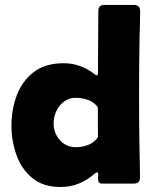

<svg xmlns="http://www.w3.org/2000/svg" viewBox="-20 -744 630 778"><path d="M225.1 13.7Q154.8 13.7 111.1 -22.5Q67.4 -58.6 46.9 -115.5Q26.4 -172.4 26.4 -234.4Q26.4 -300.8 48.3 -358.6Q70.3 -416.5 116.9 -452.1Q163.6 -487.8 237.8 -487.8Q306.2 -487.8 362.8 -443.8Q364.7 -442.4 367.2 -440.7Q369.6 -439 372.1 -439Q376 -439 376.5 -443.6Q377 -448.2 377 -450.2L378.4 -699.2Q378.4 -724.1 403.3 -724.1H522.5Q547.9 -724.1 547.9 -698.2Q547.9 -670.4 546.9 -642.8Q545.9 -615.2 545.4 -587.4Q544.4 -529.3 543.9 -471.2Q543.5 -413.1 543.5 -355Q543.5 -298.8 543.9 -243.2Q544.4 -187.5 545.4 -131.8Q545.9 -105.5 546.6 -78.9Q547.4 -52.2 547.4 -25.9Q547.4 0 522 0H394.5Q379.9 0 378.2 -11.2Q376.5 -22.5 377.9 -33.9Q379.4 -45.4 372.6 -45.4Q370.1 -45.4 367.4 -43.2Q364.7 -41 362.8 -39.6Q333 -13.7 299.1 0Q265.1 13.7 225.1 13.7ZM197.3 -244.1Q197.3 -204.6 222.7 -176Q248 -147.5 288.6 -147.5Q314 -147.5 338.1 -157.2Q362.3 -167 377 -188.5Q376.5 -218.8 376.5 -249Q376.5 -279.3 376.5 -309.1Q361.3 -330.6 336.4 -339.1Q311.5 -347.7 286.6 -347.7Q259.3 -347.7 239 -332.3Q218.8 -316.9 208 -293.2Q197.3 -269.5 197.3 -244.1Z"/></svg>

Font: Belanosima SemiBold
Style: Regular
Weight: 600
Designer: The DocRepair Project, Santiago Orozco
Foundry: Google
Version: Version 2.000